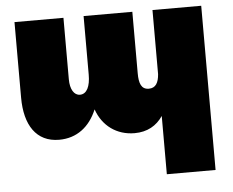

<svg xmlns="http://www.w3.org/2000/svg" viewBox="-53 -609 1073 883"><g transform="rotate(-5 483.5 -168.0)"><path d="M682 -547V-251C679 -212 666 -188 634 -188C599 -188 589 -217 589 -263V-547H364V-276C364 -223 348 -188 316 -188C289 -188 271 -217 271 -263V-547H45V-198C45 -72 97 10 203 10C284 10 344 -36 377 -115C404 -37 469 10 551 10C610 10 653 -15 682 -58V211H907V-547Z"/></g></svg>

Font: Montserrat arm Black
Style: Regular
Weight: 900
Designer: Julieta Ulanovsky
Foundry: Julieta Ulanovsky
Version: Version 6.000;PS 006.000;hotconv 1.0.88;makeotf.lib2.5.64775